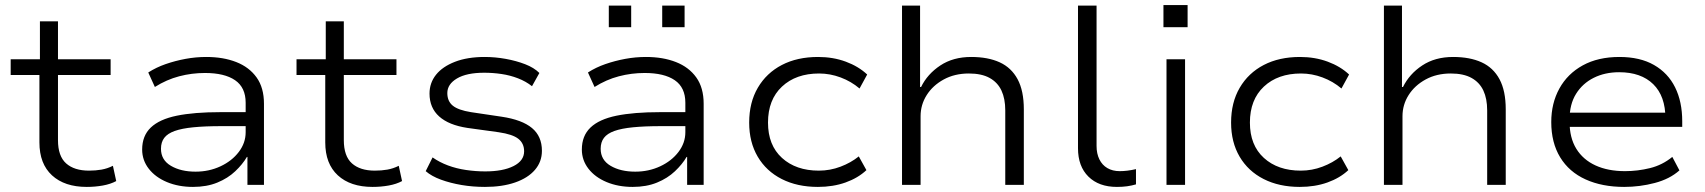

<svg xmlns="http://www.w3.org/2000/svg" viewBox="-20 -727 6704 755"><path d="M321 8Q234 8 184.5 -37.5Q135 -83 135 -167V-432H22V-494H137V-643H208V-494H415V-432H208V-176Q208 -113 240 -84.5Q272 -56 330 -56Q356 -56 379 -60Q402 -64 424 -75L437 -15Q415 -3 384.5 2.5Q354 8 321 8Z M739 8Q682 8 636.5 -11Q591 -30 565 -63.5Q539 -97 539 -139Q539 -193 573 -225.5Q607 -258 675 -272Q743 -286 847 -286H961V-231H851Q786 -231 740.5 -226.5Q695 -222 667 -212Q639 -202 626 -185Q613 -168 613 -142Q613 -98 652 -75Q691 -52 749 -52Q802 -52 847 -73Q892 -94 919 -129.5Q946 -165 946 -207V-323Q946 -383 904.5 -411.5Q863 -440 786 -440Q734 -440 684.5 -427Q635 -414 589 -385L563 -442Q594 -462 631.5 -475Q669 -488 709.5 -495.5Q750 -503 791 -503Q858 -503 909 -483Q960 -463 989 -422.5Q1018 -382 1018 -319V0H953V-110H951Q934 -81 905 -53.5Q876 -26 834.5 -9Q793 8 739 8Z M1445 8Q1358 8 1308.5 -37.5Q1259 -83 1259 -167V-432H1146V-494H1261V-643H1332V-494H1539V-432H1332V-176Q1332 -113 1364 -84.5Q1396 -56 1454 -56Q1480 -56 1503 -60Q1526 -64 1548 -75L1561 -15Q1539 -3 1508.5 2.5Q1478 8 1445 8Z M1887 8Q1839 8 1795 0.5Q1751 -7 1714 -20.5Q1677 -34 1654 -54L1681 -108Q1708 -89 1741.5 -76.5Q1775 -64 1813 -58.5Q1851 -53 1888 -53Q1958 -53 1999.5 -74Q2041 -95 2041 -132Q2041 -163 2018.5 -181Q1996 -199 1941 -207L1818 -224Q1745 -235 1707 -269Q1669 -303 1669 -359Q1669 -401 1694.5 -433Q1720 -465 1769 -484Q1818 -503 1886 -503Q1927 -503 1968.5 -495.5Q2010 -488 2045 -474.5Q2080 -461 2101 -440L2072 -388Q2048 -407 2017 -419Q1986 -431 1952 -436Q1918 -441 1884 -441Q1815 -441 1777 -418.5Q1739 -396 1739 -361Q1739 -329 1760.5 -311.5Q1782 -294 1832 -286L1953 -268Q2033 -256 2072 -223.5Q2111 -191 2111 -134Q2111 -91 2083.5 -59Q2056 -27 2005.5 -9.5Q1955 8 1887 8Z M2468 8Q2411 8 2365.5 -11Q2320 -30 2294 -63.5Q2268 -97 2268 -139Q2268 -193 2302 -225.5Q2336 -258 2404 -272Q2472 -286 2576 -286H2690V-231H2580Q2515 -231 2469.5 -226.5Q2424 -222 2396 -212Q2368 -202 2355 -185Q2342 -168 2342 -142Q2342 -98 2381 -75Q2420 -52 2478 -52Q2531 -52 2576 -73Q2621 -94 2648 -129.5Q2675 -165 2675 -207V-323Q2675 -383 2633.5 -411.5Q2592 -440 2515 -440Q2463 -440 2413.5 -427Q2364 -414 2318 -385L2292 -442Q2323 -462 2360.5 -475Q2398 -488 2438.5 -495.5Q2479 -503 2520 -503Q2587 -503 2638 -483Q2689 -463 2718 -422.5Q2747 -382 2747 -319V0H2682V-110H2680Q2663 -81 2634 -53.5Q2605 -26 2563.5 -9Q2522 8 2468 8ZM2584 -620V-705H2672V-620ZM2374 -620V-705H2462V-620Z M3196 8Q3115 8 3054 -23Q2993 -54 2959.5 -111Q2926 -168 2926 -245Q2926 -324 2960 -382Q2994 -440 3054.5 -471.5Q3115 -503 3197 -503Q3256 -503 3306 -484.5Q3356 -466 3390 -434L3360 -379Q3327 -407 3285.5 -422.5Q3244 -438 3201 -438Q3110 -438 3055 -386.5Q3000 -335 3000 -245Q3000 -156 3055 -106Q3110 -56 3200 -56Q3244 -56 3285 -71.5Q3326 -87 3357 -112L3387 -58Q3354 -27 3305 -9.5Q3256 8 3196 8Z M3527 0V-705H3598V-385H3602Q3627 -436 3677.5 -469.5Q3728 -503 3799 -503Q3865 -503 3911 -482Q3957 -461 3981.5 -415.5Q4006 -370 4006 -297V0H3933V-293Q3933 -339 3918 -371Q3903 -403 3871.5 -420.5Q3840 -438 3790 -438Q3734 -438 3691 -414.5Q3648 -391 3624 -353Q3600 -315 3600 -270V0Z M4372 8Q4301 8 4260 -32.5Q4219 -73 4219 -144V-705H4292V-153Q4292 -123 4303 -100.5Q4314 -78 4334.5 -66Q4355 -54 4383 -54Q4398 -54 4414 -56Q4430 -58 4447 -62V-2Q4430 3 4412 5.5Q4394 8 4372 8Z M4555 -620V-707H4650V-620ZM4567 0V-494H4640V0Z M5091 8Q5010 8 4949 -23Q4888 -54 4854.5 -111Q4821 -168 4821 -245Q4821 -324 4855 -382Q4889 -440 4949.5 -471.5Q5010 -503 5092 -503Q5151 -503 5201 -484.5Q5251 -466 5285 -434L5255 -379Q5222 -407 5180.5 -422.5Q5139 -438 5096 -438Q5005 -438 4950 -386.5Q4895 -335 4895 -245Q4895 -156 4950 -106Q5005 -56 5095 -56Q5139 -56 5180 -71.5Q5221 -87 5252 -112L5282 -58Q5249 -27 5200 -9.5Q5151 8 5091 8Z M5422 0V-705H5493V-385H5497Q5522 -436 5572.5 -469.5Q5623 -503 5694 -503Q5760 -503 5806 -482Q5852 -461 5876.5 -415.5Q5901 -370 5901 -297V0H5828V-293Q5828 -339 5813 -371Q5798 -403 5766.5 -420.5Q5735 -438 5685 -438Q5629 -438 5586 -414.5Q5543 -391 5519 -353Q5495 -315 5495 -270V0Z M6367 8Q6280 8 6215 -21.5Q6150 -51 6115 -108.5Q6080 -166 6080 -247Q6080 -321 6112 -379Q6144 -437 6204 -470Q6264 -503 6348 -503Q6429 -503 6484 -471.5Q6539 -440 6567 -383.5Q6595 -327 6595 -250V-228H6131V-284H6553L6529 -261Q6529 -349 6481 -396Q6433 -443 6347 -443Q6291 -443 6247 -421Q6203 -399 6177.5 -358Q6152 -317 6152 -258V-248Q6152 -185 6178.5 -142Q6205 -99 6254 -76.5Q6303 -54 6370 -54Q6420 -54 6468.5 -66Q6517 -78 6556 -110L6584 -57Q6546 -23 6487 -7.5Q6428 8 6367 8Z"/></svg>

Font: Nunito Sans 7pt SemiExpanded Light
Style: Regular
Weight: 300
Width: 6
Designer: Vernon Adams
Foundry: Vernon Adams
Version: Version 3.101;gftools[0.9.27]